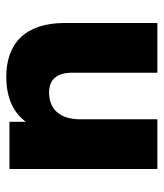

<svg xmlns="http://www.w3.org/2000/svg" viewBox="25 -535 520 610"><g transform="rotate(90 285.0 -230.0)"><path d="M224 10C292 10 338 -13 367 -52V0H517V-470H359V-225C359 -158 325 -126 274 -126C232 -126 211 -151 211 -200V-470H53V-176C53 -49 119 10 224 10Z"/></g></svg>

Font: Celebes ExtraBold
Style: Regular
Weight: 800
Designer: Anugrah Pasau
Foundry: Lafontype
Version: Version 1.000